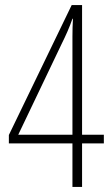

<svg xmlns="http://www.w3.org/2000/svg" viewBox="-20 -738 441 758"><path d="M390 -172H304V0H266V-172H15V-205L263 -718H304V-206H390ZM266 -593Q266 -631 268 -664H266Q257 -638 246 -613Q235 -588 224 -566L52 -206H266Z"/></svg>

Font: Noto Sans Lao Looped ExtraCondensed ExtraLight
Style: Regular
Weight: 200
Width: 2
Designer: Mark Frömberg, Ben Mitchell
Foundry: The Fontpad Ltd
Version: Version 1.002; ttfautohint (v1.8.4.7-5d5b)